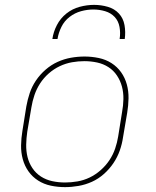

<svg xmlns="http://www.w3.org/2000/svg" viewBox="-20 -760 640 788"><path d="M247 8Q217 8 188.5 2Q160 -4 136.5 -19Q113 -34 97 -56.5Q81 -79 73.5 -106.5Q66 -134 66.5 -163.5Q67 -193 72 -223L88 -323Q93 -351 102 -378Q111 -405 127.5 -429.5Q144 -454 167 -474Q190 -494 216.5 -506Q243 -518 271 -523Q299 -528 327 -528Q356 -528 385 -522Q414 -516 437.5 -501Q461 -486 477 -463.5Q493 -441 500.5 -413.5Q508 -386 507.5 -356.5Q507 -327 502 -297L485 -197Q481 -169 471.5 -142Q462 -115 445.5 -90.5Q429 -66 406.5 -46Q384 -26 357.5 -14Q331 -2 302.5 3Q274 8 247 8ZM247 -11Q272 -11 298 -15.5Q324 -20 348 -31.5Q372 -43 393 -61.5Q414 -80 429 -102.5Q444 -125 452.5 -150Q461 -175 465 -200L481 -300Q486 -327 486.5 -353.5Q487 -380 480.5 -404.5Q474 -429 460 -450Q446 -471 425 -484.5Q404 -498 378.5 -503.5Q353 -509 326 -509Q301 -509 275.5 -504.5Q250 -500 225.5 -488.5Q201 -477 180 -458.5Q159 -440 144.5 -417.5Q130 -395 121.5 -370Q113 -345 109 -320L92 -220Q88 -193 87.5 -166.5Q87 -140 93 -115.5Q99 -91 113 -70Q127 -49 148 -35.5Q169 -22 194.5 -16.5Q220 -11 247 -11ZM195 -600Q199 -629 213.5 -657Q228 -685 252.5 -704.5Q277 -724 307 -732Q337 -740 366 -740Q395 -740 422.5 -732Q450 -724 468 -704.5Q486 -685 491 -657Q496 -629 492 -600H471Q475 -625 470.5 -649.5Q466 -674 450.5 -690.5Q435 -707 411.5 -714Q388 -721 363 -721Q338 -721 312.5 -714Q287 -707 265.5 -690.5Q244 -674 232 -649.5Q220 -625 216 -600Z"/></svg>

Font: Iosevka SS04 Th Ex Obl
Style: Regular
Weight: 100
Width: 7
Italic angle: -9°
Monospace: yes
Designer: Belleve Invis
Foundry: Belleve Invis
Version: Version 19.0.0; ttfautohint (v1.8.4)